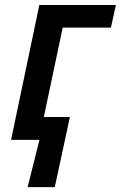

<svg xmlns="http://www.w3.org/2000/svg" viewBox="-20 -561 485 770"><path d="M138.2 0H24.4L137.7 -541H444.8L424.8 -450.2H231.4L155.8 -91.8H260.3L199.7 189.5H90.8Z"/></svg>

Font: Viking Open Sans Light
Style: Bold Italic
Weight: 600
Italic angle: -12°
Foundry: Ascender Corporation
Version: Version 2.000